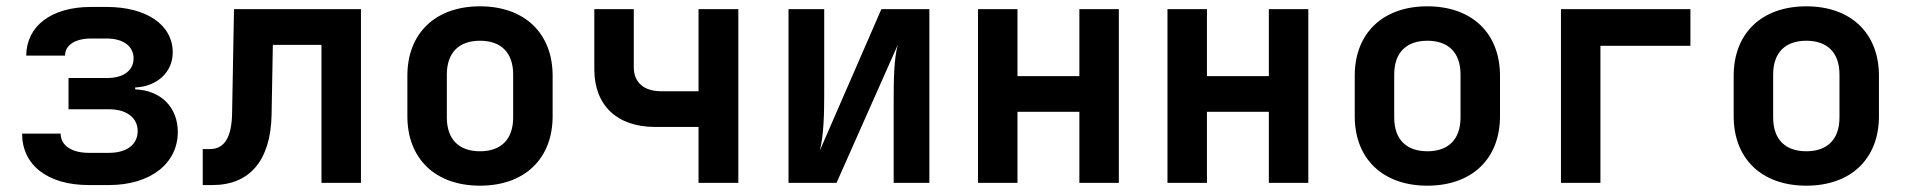

<svg xmlns="http://www.w3.org/2000/svg" viewBox="-20 -579 6040 608"><path d="M261 7H325C456 7 543 -61 543 -161C543 -239 490 -293 408 -296V-302C478 -305 527 -351 527 -413C527 -501 443 -557 318 -557H268C143 -557 64 -497 63 -403H186C186 -436 218 -457 268 -457H318C370 -457 403 -433 403 -394C403 -356 371 -332 320 -332H197V-233H325C381 -233 416 -206 416 -164C416 -121 381 -95 325 -95H261C206 -95 172 -119 172 -156H50C50 -56 131 7 261 7Z M622 7H653C770 7 837 -70 840 -215L844 -437H998V0H1123V-550H721L715 -222C714 -143 690 -107 645 -107H622Z M1500 9C1641 9 1730 -76 1730 -211V-339C1730 -474 1641 -559 1500 -559C1359 -559 1270 -474 1270 -339V-211C1270 -76 1359 9 1500 9ZM1500 -100C1434 -100 1395 -137 1395 -207V-343C1395 -413 1434 -450 1500 -450C1566 -450 1605 -413 1605 -343V-207C1605 -137 1566 -100 1500 -100Z M2192 0H2318V-550H2192V-290H2074C2019 -290 1987 -318 1987 -366V-550H1862V-360C1862 -245 1934 -177 2055 -177H2192Z M2477 0H2629L2823 -437C2811 -394 2810 -326 2810 -267V0H2923V-550H2771L2576 -102C2589 -151 2590 -224 2590 -284V-550H2477Z M3077 0H3202V-225H3398V0H3523V-550H3398V-338H3202V-550H3077Z M3677 0H3802V-225H3998V0H4123V-550H3998V-338H3802V-550H3677Z M4500 9C4641 9 4730 -76 4730 -211V-339C4730 -474 4641 -559 4500 -559C4359 -559 4270 -474 4270 -339V-211C4270 -76 4359 9 4500 9ZM4500 -100C4434 -100 4395 -137 4395 -207V-343C4395 -413 4434 -450 4500 -450C4566 -450 4605 -413 4605 -343V-207C4605 -137 4566 -100 4500 -100Z M4923 0H5048V-434H5333V-550H4923Z M5700 9C5841 9 5930 -76 5930 -211V-339C5930 -474 5841 -559 5700 -559C5559 -559 5470 -474 5470 -339V-211C5470 -76 5559 9 5700 9ZM5700 -100C5634 -100 5595 -137 5595 -207V-343C5595 -413 5634 -450 5700 -450C5766 -450 5805 -413 5805 -343V-207C5805 -137 5766 -100 5700 -100Z"/></svg>

Font: JetBrains Mono
Style: Bold
Weight: 558
Monospace: yes
Designer: Philipp Nurullin, Konstantin Bulenkov
Foundry: JetBrains
Version: Version 2.305